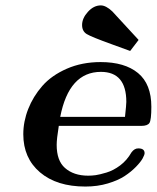

<svg xmlns="http://www.w3.org/2000/svg" viewBox="-20 -682 578 708"><path d="M65.9 -187Q65.9 -233.9 84 -280Q102.1 -326.2 136 -365Q169.9 -403.8 226.1 -428.5Q282.2 -453.1 351.1 -453.1Q439.9 -453.1 489 -412.6Q538.1 -372.1 538.1 -288.1Q538.1 -239.3 531 -228.5Q523.9 -217.8 501 -217.8H196.8Q189 -169.9 189 -147.9Q189 -89.8 219.2 -63Q251.5 -34.2 305.2 -34.2Q318.4 -34.2 332.8 -36.1Q347.2 -38.1 372.6 -45.7Q397.9 -53.2 423.1 -72Q448.2 -90.8 464.8 -120.1Q476.1 -135.3 490.2 -134.8Q513.2 -134.8 513.2 -117.2Q513.2 -111.3 506.1 -98.1Q499 -85 481.4 -66.9Q463.9 -48.8 439.9 -33Q416 -17.1 377.9 -5.6Q339.8 5.9 294.9 5.9Q189 5.9 127.4 -46.6Q65.9 -99.1 65.9 -187ZM202.1 -251H440.9Q445.8 -295.9 445.8 -306.2Q445.8 -417 352.1 -417Q234.4 -417 202.1 -251ZM282.7 -589.8Q282.7 -614.7 304.2 -638.4Q325.7 -662.1 351.6 -662.1Q370.6 -662.1 394 -640.1Q399.9 -633.3 490.7 -535.2V-534.2L460 -494.1Q435.1 -502.9 394 -518.1Q316.9 -545.9 299.8 -556.4Q282.7 -566.9 282.7 -589.8Z"/></svg>

Font: CMU Serif Extra
Style: BoldSlanted
Weight: 700
Italic angle: -9.46001°
Version: Version 0.7.0